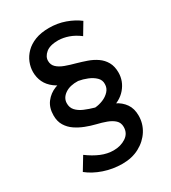

<svg xmlns="http://www.w3.org/2000/svg" viewBox="-215 -842 1004 1126"><g transform="rotate(-30 286.5 -279.0)"><path d="M373 -137 334 -175Q380 -172 417 -154Q454 -136 476.5 -104Q499 -72 499 -24Q499 30 470.5 75Q442 120 392 147Q342 174 277 174Q212 174 152 153.5Q92 133 50 99L102 13Q145 45 187 62.5Q229 80 271 80Q319 80 354.5 56.5Q390 33 390 -10Q390 -39 371 -56.5Q352 -74 322 -85Q292 -96 258 -104Q225 -112 191.5 -125Q158 -138 130 -157Q102 -176 84.5 -204.5Q67 -233 67 -273Q67 -326 93.5 -360.5Q120 -395 161 -411Q202 -427 245 -425L237 -389Q185 -405 152.5 -429.5Q120 -454 105 -485.5Q90 -517 90 -554Q90 -586 102.5 -617.5Q115 -649 140.5 -675Q166 -701 205.5 -716.5Q245 -732 300 -732Q357 -732 407.5 -714Q458 -696 496 -667L450 -590Q414 -617 379.5 -629Q345 -641 311 -642Q254 -642 226.5 -619Q199 -596 199 -567Q199 -540 217.5 -522.5Q236 -505 267.5 -493.5Q299 -482 337 -472Q369 -463 402 -451.5Q435 -440 462.5 -421Q490 -402 506.5 -373Q523 -344 523 -302Q523 -244 484 -198Q445 -152 373 -137ZM420 -283Q421 -310 401.5 -329Q382 -348 352.5 -360Q323 -372 293 -377Q238 -379 204.5 -356Q171 -333 170 -298Q169 -268 187 -248Q205 -228 235.5 -215Q266 -202 302 -192Q329 -194 356 -205Q383 -216 401.5 -236Q420 -256 420 -283Z"/></g></svg>

Font: Reem Kufi Fun
Style: Regular
Weight: 400
Designer: Khaled Hosny
Version: Version 1.005